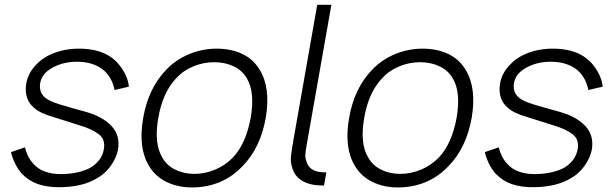

<svg xmlns="http://www.w3.org/2000/svg" viewBox="-20 -786 2606 821"><path d="M470 -401Q457.5 -461.5 415.5 -491.8Q373.5 -522 308.5 -522Q251 -522 205 -497Q159.5 -472.5 152 -431.5Q149 -413.5 152.8 -399.5Q156.5 -385.5 166.8 -374.5Q177 -363.5 194.2 -355.2Q211.5 -347 235.5 -339.5Q258 -332.5 285.8 -324.8Q313.5 -317 348 -307.5Q419 -287.5 457 -247Q495 -206.5 484.5 -145Q477.5 -110.5 453 -76Q428.5 -42 393.5 -23Q331 14.5 231.5 14.5Q182 14.5 143.2 1.5Q104.5 -11.5 73 -43.5Q56.5 -62.5 44.5 -87Q32.5 -111.5 27 -135.5L86.5 -156Q97.5 -112.5 123 -85.5Q142.5 -63 172.8 -52.2Q203 -41.5 239.5 -41.5Q256.5 -41.5 274.8 -43.2Q293 -45 310 -48.8Q327 -52.5 342.5 -58Q358 -63.5 370 -71Q391.5 -84.5 405.8 -104.2Q420 -124 424 -148Q431.5 -189.5 403 -211.5Q389 -222.5 367.8 -232.5Q346.5 -242.5 317.5 -251L214.5 -283.5Q197 -288.5 183.2 -293.5Q169.5 -298.5 157.8 -304Q146 -309.5 136 -316.8Q126 -324 116.5 -333.5Q99 -352 93.2 -377.5Q87.5 -403 92.5 -430Q100 -471.5 130.5 -505Q161 -539 203 -556Q255.5 -578 317.5 -578Q390.5 -578 439.5 -551Q476.5 -530.5 501.5 -493Q527.5 -454 531 -415.5Z M617.5 -76Q569.5 -154.5 592.5 -282.5Q614 -408 690.5 -487.5Q732 -531 788.5 -554.5Q846 -578 906 -578Q968 -578 1015.8 -555.5Q1063.5 -533 1090.5 -487.5Q1138 -410.5 1116.5 -282.5Q1093.5 -153.5 1017.5 -76Q973.5 -29.5 918.8 -7Q864 15.5 801 15.5Q740.5 15.5 692.5 -7.8Q644.5 -31 617.5 -76ZM1035.5 -451Q1016.5 -484.5 979.5 -502.2Q942.5 -520 895.5 -520Q850 -520 806.8 -502.2Q763.5 -484.5 733 -451Q675.5 -390 657 -282.5Q637.5 -173 674 -112.5Q683 -96 696.8 -83Q710.5 -70 728.5 -61Q746.5 -52 767.5 -47.2Q788.5 -42.5 811.5 -42.5Q834 -42.5 856.8 -47.2Q879.5 -52 900.8 -61Q922 -70 941 -83Q960 -96 976 -112.5Q1031.5 -171 1052 -282.5Q1071 -391.5 1035.5 -451Z M1365.5 7.5Q1357.5 7.5 1347.8 6.8Q1338 6 1325.5 5Q1249 -6.5 1230.5 -65.5Q1221.5 -91 1224 -116Q1226 -139.5 1236 -195L1336.5 -765.5H1397L1290 -158.5Q1286 -135.5 1285.5 -122Q1285 -108.5 1290.5 -96Q1295 -76 1311.5 -64Q1328 -52 1352 -50Q1356 -49.5 1361.8 -49.2Q1367.5 -49 1375.5 -49Z M1498 -76Q1450 -154.5 1473 -282.5Q1494.5 -408 1571 -487.5Q1612.5 -531 1669 -554.5Q1726.5 -578 1786.5 -578Q1848.5 -578 1896.2 -555.5Q1944 -533 1971 -487.5Q2018.5 -410.5 1997 -282.5Q1974 -153.5 1898 -76Q1854 -29.5 1799.2 -7Q1744.5 15.5 1681.5 15.5Q1621 15.5 1573 -7.8Q1525 -31 1498 -76ZM1916 -451Q1897 -484.5 1860 -502.2Q1823 -520 1776 -520Q1730.5 -520 1687.2 -502.2Q1644 -484.5 1613.5 -451Q1556 -390 1537.5 -282.5Q1518 -173 1554.5 -112.5Q1563.5 -96 1577.2 -83Q1591 -70 1609 -61Q1627 -52 1648 -47.2Q1669 -42.5 1692 -42.5Q1714.5 -42.5 1737.2 -47.2Q1760 -52 1781.2 -61Q1802.5 -70 1821.5 -83Q1840.5 -96 1856.5 -112.5Q1912 -171 1932.5 -282.5Q1951.5 -391.5 1916 -451Z M2496 -401Q2483.5 -461.5 2441.5 -491.8Q2399.5 -522 2334.5 -522Q2277 -522 2231 -497Q2185.5 -472.5 2178 -431.5Q2175 -413.5 2178.8 -399.5Q2182.5 -385.5 2192.8 -374.5Q2203 -363.5 2220.2 -355.2Q2237.5 -347 2261.5 -339.5Q2284 -332.5 2311.8 -324.8Q2339.5 -317 2374 -307.5Q2445 -287.5 2483 -247Q2521 -206.5 2510.5 -145Q2503.5 -110.5 2479 -76Q2454.5 -42 2419.5 -23Q2357 14.5 2257.5 14.5Q2208 14.5 2169.2 1.5Q2130.5 -11.5 2099 -43.5Q2082.5 -62.5 2070.5 -87Q2058.5 -111.5 2053 -135.5L2112.5 -156Q2123.5 -112.5 2149 -85.5Q2168.5 -63 2198.8 -52.2Q2229 -41.5 2265.5 -41.5Q2282.5 -41.5 2300.8 -43.2Q2319 -45 2336 -48.8Q2353 -52.5 2368.5 -58Q2384 -63.5 2396 -71Q2417.5 -84.5 2431.8 -104.2Q2446 -124 2450 -148Q2457.5 -189.5 2429 -211.5Q2415 -222.5 2393.8 -232.5Q2372.5 -242.5 2343.5 -251L2240.5 -283.5Q2223 -288.5 2209.2 -293.5Q2195.5 -298.5 2183.8 -304Q2172 -309.5 2162 -316.8Q2152 -324 2142.5 -333.5Q2125 -352 2119.2 -377.5Q2113.5 -403 2118.5 -430Q2126 -471.5 2156.5 -505Q2187 -539 2229 -556Q2281.5 -578 2343.5 -578Q2416.5 -578 2465.5 -551Q2502.5 -530.5 2527.5 -493Q2553.5 -454 2557 -415.5Z"/></svg>

Font: Russisch Sans Light
Style: Italic
Weight: 300
Italic angle: -10°
Designer: Michael Sharanda (font) & Cristiano Sobral (main changes)
Foundry: Michael Sharanda
Version: Version 2.00;September 8, 2020;FontCreator 13.0.0.2681 64-bi